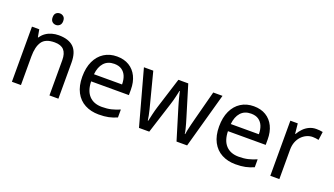

<svg xmlns="http://www.w3.org/2000/svg" viewBox="-65 -1240 3055 1754"><g transform="rotate(20 1462.5 -363.5)"><path d="M285 -737Q305 -737 320.5 -723.5Q336 -710 336 -681Q336 -653 320.5 -639Q305 -625 285 -625Q263 -625 248 -639Q233 -653 233 -681Q233 -710 248 -723.5Q263 -737 285 -737ZM343 -546Q439 -546 488 -499.5Q537 -453 537 -349V0H450V-343Q450 -408 421 -440Q392 -472 330 -472Q241 -472 207 -422Q173 -372 173 -278V0H85V-536H156L169 -463H174Q192 -491 218.5 -509.5Q245 -528 277 -537Q309 -546 343 -546Z M910 -546Q979 -546 1028.5 -516Q1078 -486 1104.5 -431.5Q1131 -377 1131 -304V-251H764Q766 -160 810.5 -112.5Q855 -65 935 -65Q986 -65 1025.5 -74.5Q1065 -84 1107 -102V-25Q1066 -7 1026 1.5Q986 10 931 10Q855 10 796.5 -21Q738 -52 705.5 -113.5Q673 -175 673 -264Q673 -352 702.5 -415Q732 -478 785.5 -512Q839 -546 910 -546ZM909 -474Q846 -474 809.5 -433.5Q773 -393 766 -321H1039Q1039 -367 1025 -401Q1011 -435 982.5 -454.5Q954 -474 909 -474Z M1593 -303Q1587 -324 1581 -344.5Q1575 -365 1570.5 -383.5Q1566 -402 1562 -418Q1558 -434 1556 -445H1552Q1550 -434 1546.5 -418Q1543 -402 1538.5 -383Q1534 -364 1528.5 -343.5Q1523 -323 1516 -302L1420 -1H1320L1173 -537H1264L1338 -251Q1346 -222 1353 -192.5Q1360 -163 1365.5 -136.5Q1371 -110 1373 -91H1377Q1380 -103 1384 -121Q1388 -139 1392.5 -159Q1397 -179 1402.5 -199Q1408 -219 1413 -235L1508 -537H1604L1696 -235Q1703 -212 1710.5 -186Q1718 -160 1724 -135.5Q1730 -111 1732 -92H1736Q1738 -109 1743.5 -134.5Q1749 -160 1756.5 -190.5Q1764 -221 1772 -251L1847 -537H1937L1788 -1H1685Z M2240 -546Q2309 -546 2358.5 -516Q2408 -486 2434.5 -431.5Q2461 -377 2461 -304V-251H2094Q2096 -160 2140.5 -112.5Q2185 -65 2265 -65Q2316 -65 2355.5 -74.5Q2395 -84 2437 -102V-25Q2396 -7 2356 1.5Q2316 10 2261 10Q2185 10 2126.5 -21Q2068 -52 2035.5 -113.5Q2003 -175 2003 -264Q2003 -352 2032.5 -415Q2062 -478 2115.5 -512Q2169 -546 2240 -546ZM2239 -474Q2176 -474 2139.5 -433.5Q2103 -393 2096 -321H2369Q2369 -367 2355 -401Q2341 -435 2312.5 -454.5Q2284 -474 2239 -474Z M2847 -546Q2862 -546 2879.5 -544.5Q2897 -543 2910 -540L2899 -459Q2886 -462 2870.5 -464Q2855 -466 2841 -466Q2810 -466 2782 -453Q2754 -440 2732 -416.5Q2710 -393 2697.5 -360Q2685 -327 2685 -286V0H2597V-536H2669L2679 -438H2683Q2700 -468 2724 -492.5Q2748 -517 2779 -531.5Q2810 -546 2847 -546Z"/></g></svg>

Font: usinhala85
Style: Book
Weight: 400
Designer: Jelle Bosma - Monotype Design Team
Foundry: Monotype Imaging Inc.
Version: Version 2.003